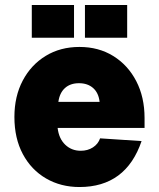

<svg xmlns="http://www.w3.org/2000/svg" viewBox="-20 -741 640 773"><path d="M300 12Q225 12 165.5 -22.5Q106 -57 72 -120.5Q38 -184 38 -270Q38 -353 71.5 -416.5Q105 -480 164 -516Q223 -552 300 -552Q377 -552 436 -515.5Q495 -479 528.5 -414.5Q562 -350 562 -266V-226H212Q217 -183 242.5 -158.5Q268 -134 305 -134Q333 -134 354 -147.5Q375 -161 383 -184L550 -173Q487 12 300 12ZM215 -331H381Q377 -367 355 -386.5Q333 -406 298 -406Q263 -406 241.5 -386.5Q220 -367 215 -331ZM108 -589V-721H278V-589ZM322 -589V-721H492V-589Z"/></svg>

Font: Geist Mono UltraBlack
Style: Regular
Weight: 900
Monospace: yes
Designer: Basement.studio, Andrés Briganti, Mateo Zaragoza
Foundry: Basement.studio, Vercel, Andrés Briganti, Guido Ferreyra, Mateo Zaragoza
Version: Version 1.400; ttfautohint (v1.8.4.7-5d5b)